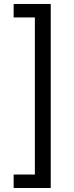

<svg xmlns="http://www.w3.org/2000/svg" viewBox="-20 -751 373 968"><path d="M155.8 128.9V-663.1H48.8V-731H235.8V196.8H48.8V128.9Z"/></svg>

Font: XB Khoramshahr
Style: Regular
Weight: 400
Designer: Behnam
Foundry: Irmug
Version: Version 8.005 2009